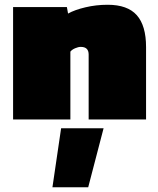

<svg xmlns="http://www.w3.org/2000/svg" viewBox="-20 -504 666 810"><path d="M35.2 0V-474.1H262.2L267.1 -446.8Q294.9 -462.4 340.1 -473.1Q385.3 -483.9 434.1 -483.9Q518.1 -483.9 557.1 -439.9Q596.2 -396 596.2 -305.2V0H354V-273.9Q354 -306.2 320.8 -306.2Q310.1 -306.2 296.6 -300.3Q283.2 -294.4 276.9 -286.1V0ZM201.2 286.1 237.8 37.1H417L352.1 286.1Z"/></svg>

Font: Kanit Black
Style: Regular
Weight: 900
Designer: Katatrad Team
Foundry: CadsonDemak
Version: Version 1.000;PS 001.000;hotconv 1.0.88;makeotf.lib2.5.64775